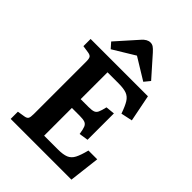

<svg xmlns="http://www.w3.org/2000/svg" viewBox="-267 -1068 1189 1189"><g transform="rotate(45 327.0 -473.5)"><path d="M54 0V-63L103 -71Q122 -74 128 -84Q134 -94 134 -122V-582Q134 -608 127.5 -617.5Q121 -627 101 -630L54 -637V-700H556L591 -524L516 -508Q499 -557 483 -583Q467 -609 441.5 -618.5Q416 -628 371 -628H274V-393H343Q371 -393 385.5 -398Q400 -403 407.5 -419Q415 -435 423 -470L482 -476V-245L422 -236Q417 -271 410 -288Q403 -305 387.5 -310.5Q372 -316 342 -316H274V-73H395Q440 -73 465.5 -83.5Q491 -94 505.5 -122Q520 -150 533 -202H610L586 0ZM187 -743 155 -779 278 -917Q304 -947 332 -947Q346 -947 357.5 -939.5Q369 -932 386 -913L503 -781L472 -743L330 -830Z"/></g></svg>

Font: Literata SemiBold
Style: Regular
Weight: 600
Designer: Latin by Veronika Burian and Jose Scaglione. Greek by Irene Vlachou. Cyrillic by Vera Evstafieva.
Foundry: TypeTogether
Version: Version 3.103; ttfautohint (v1.8.4.7-5d5b);gftools[0.9.29]